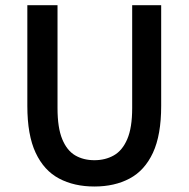

<svg xmlns="http://www.w3.org/2000/svg" viewBox="-20 -694 714 727"><path d="M337.4 12.2Q260.7 12.2 203.6 -18.1Q146.5 -48.3 115 -115.5Q83.5 -182.6 83.5 -293V-674.3H197.8V-284.7Q197.8 -210.4 215.6 -167.2Q233.4 -124 264.6 -105.7Q295.9 -87.4 337.4 -87.4Q378.9 -87.4 411.1 -105.7Q443.4 -124 461.9 -167.2Q480.5 -210.4 480.5 -284.7V-674.3H590.3V-293Q590.3 -182.6 559.1 -115.5Q527.8 -48.3 470.9 -18.1Q414.1 12.2 337.4 12.2Z"/></svg>

Font: Akatab
Style: Bold
Weight: 700
Designer: SIL Global
Foundry: SIL Global
Version: Version 4.100